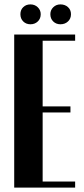

<svg xmlns="http://www.w3.org/2000/svg" viewBox="-20 -858 385 877"><path d="M119.1 -837.9Q138.7 -837.9 152.3 -825Q166 -812 166 -793Q166 -772.9 152.6 -760Q139.2 -747.1 119.1 -747.1Q99.1 -747.1 86.2 -760Q73.2 -772.9 73.2 -793Q73.2 -813 86.2 -825.4Q99.1 -837.9 119.1 -837.9ZM210 -793Q210 -812 223.4 -825Q236.8 -837.9 255.9 -837.9Q276.9 -837.9 290.5 -825.4Q304.2 -813 304.2 -793Q304.2 -772.9 290.5 -760Q276.9 -747.1 255.9 -747.1Q236.3 -747.1 223.1 -760Q210 -772.9 210 -793ZM44.9 -700.2H323.2V-671.9H174.8V-372.1H301.8V-344.2H174.8V-28.8H323.2V-1H44.9Z"/></svg>

Font: Moniqa Black Heading
Style: Regular
Weight: 900
Designer: Rajesh Rajput
Foundry: Rajesh Rajput
Version: Version 1.000